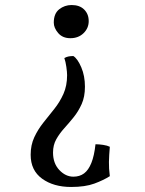

<svg xmlns="http://www.w3.org/2000/svg" viewBox="-20 -488 577 764"><path d="M263 256Q193 256 147.5 223Q102 190 102 128Q102 89 116.5 58Q131 27 152.5 0Q174 -27 196 -54.5Q218 -82 232.5 -114.5Q247 -147 247 -189Q247 -201 244 -222Q241 -243 236 -257Q245 -262 253.5 -263.5Q262 -265 272 -265Q289 -254 303.5 -220Q318 -186 318 -143Q318 -103 305 -74Q292 -45 273.5 -22Q255 1 236 22Q217 43 204 66Q191 89 191 119Q191 162 216 188.5Q241 215 272 215Q297 215 314.5 202Q332 189 343.5 160.5Q355 132 360 86Q374 86 390.5 88.5Q407 91 417 96Q414 131 413.5 156.5Q413 182 417 213Q392 229 355.5 242.5Q319 256 263 256ZM265 -468Q297 -468 315 -450Q333 -432 333 -404Q333 -376 312.5 -356Q292 -336 260 -336Q229 -336 211.5 -356.5Q194 -377 194 -398Q194 -434 215.5 -451Q237 -468 265 -468Z"/></svg>

Font: Vollkorn
Style: Regular
Weight: 400
Designer: Friedrich Althausen
Foundry: Friedrich Althausen
Version: Version 4.104